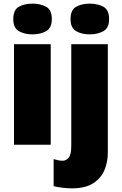

<svg xmlns="http://www.w3.org/2000/svg" viewBox="-20 -796 671 1056"><path d="M259 -553V0H57V-553ZM159 -776Q202 -776 233.5 -759Q265 -742 265 -691Q265 -642 233.5 -624.5Q202 -607 159 -607Q115 -607 84 -624.5Q53 -642 53 -691Q53 -742 84 -759Q115 -776 159 -776ZM374 240Q354 240 324 236.5Q294 233 275 228V79Q289 83 300.5 85.5Q312 88 325 88Q343 88 357.5 71.5Q372 55 372 5V-553H573V45Q573 95 554.5 139.5Q536 184 492.5 212Q449 240 374 240ZM368 -691Q368 -742 399 -759Q430 -776 473 -776Q517 -776 548.5 -759Q580 -742 580 -691Q580 -642 548.5 -624.5Q517 -607 473 -607Q430 -607 399 -624.5Q368 -642 368 -691Z"/></svg>

Font: Noto Sans Display Black
Style: Regular
Weight: 900
Designer: Monotype Design Team
Foundry: Monotype Imaging Inc.
Version: Version 2.003